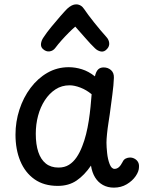

<svg xmlns="http://www.w3.org/2000/svg" viewBox="-20 -851 662 880"><path d="M51 -234Q51 -293 69 -348.5Q87 -404 120 -448Q153 -492 197.5 -517.5Q242 -543 295 -543Q325 -543 355.5 -533.5Q386 -524 415 -501Q420 -523 429.5 -532.5Q439 -542 455 -542Q475 -542 489 -529.5Q503 -517 502 -494Q501 -463 495 -417.5Q489 -372 483 -327Q481 -313 477 -287.5Q473 -262 470.5 -237Q468 -212 468 -197Q468 -178 471 -149.5Q474 -121 482.5 -99Q491 -77 505 -77Q516 -77 525 -85Q534 -93 542 -109Q547 -120 556.5 -124.5Q566 -129 576 -129Q587 -129 597 -123.5Q607 -118 612.5 -108.5Q618 -99 617 -85Q617 -66 602 -44Q587 -22 561 -6.5Q535 9 502 9Q474 9 452 -3Q430 -15 416 -37.5Q402 -60 397 -92Q367 -48 331 -23.5Q295 1 245 1Q181 1 138 -29.5Q95 -60 73 -113Q51 -166 51 -234ZM144 -238Q144 -189 155.5 -154.5Q167 -120 190 -101.5Q213 -83 248 -83Q276 -83 296 -95.5Q316 -108 331 -130Q346 -152 357 -181Q367 -206 374.5 -236Q382 -266 387 -298.5Q392 -331 395 -362Q398 -393 400 -419Q376 -439 348.5 -449.5Q321 -460 299 -460Q263 -460 234.5 -441.5Q206 -423 185.5 -391.5Q165 -360 154.5 -320.5Q144 -281 144 -238ZM234 -632Q224 -618 207.5 -615.5Q191 -613 176 -627Q166 -637 168 -651.5Q170 -666 179 -679Q194 -702 215 -727.5Q236 -753 256 -776Q276 -799 288 -811Q299 -821 309 -826Q319 -831 329 -831Q340 -831 349.5 -825.5Q359 -820 366 -809Q382 -785 411.5 -748Q441 -711 468 -681Q479 -669 480.5 -654Q482 -639 471 -627Q458 -612 442.5 -615Q427 -618 415 -630Q395 -649 370.5 -677.5Q346 -706 325 -729Q312 -718 295 -701Q278 -684 262 -666Q246 -648 234 -632Z"/></svg>

Font: Playpen Sans Arabic
Style: Regular
Weight: 400
Designer: Azza Alameddine, Laura Meseguer, Veronika Burian, José Scaglione
Foundry: TypeTogether
Version: Version 2.000